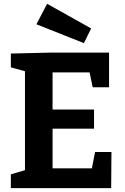

<svg xmlns="http://www.w3.org/2000/svg" viewBox="-20 -977 649 997"><path d="M473.7 -187.7H558.7L557.3 0H36.3V-71.7L128.7 -99L109.7 -70.3V-630L128 -602L36.3 -627.3V-699L250 -704H546.3V-524H461.3L441 -620.7L467.7 -601H230.7L253 -623.3V-386L230.7 -408.3H468.3V-308.7H230.7L253 -334.3V-80.7L230.7 -103H480L452.7 -80.7ZM415.7 -753 169 -851 224.7 -957.3 453.3 -829.3Z"/></svg>

Font: Bitter Thin
Style: Regular
Weight: 100
Designer: Sol Matas, and Bitter project Authors
Foundry: Sol Matas
Version: Version 2.002